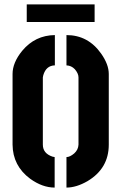

<svg xmlns="http://www.w3.org/2000/svg" viewBox="-20 -848 552 873"><path d="M101.6 -748V-828.1H410.2V-748ZM37.1 -190.4V-511.7Q37.1 -563.5 81.1 -617.2Q139.6 -687.5 229.5 -688.5V-550.8Q189.5 -549.8 176.8 -505.9Q174.8 -499 174.8 -496.1V-190.4Q174.8 -150.4 218.8 -135.7Q225.6 -133.8 228.5 -133.8V4.9Q172.9 4.9 117.2 -35.2Q38.1 -93.8 37.1 -190.4ZM282.2 4.9V-133.8Q297.9 -133.8 317.4 -150.4Q335.9 -167 336.9 -190.4V-496.1Q336.9 -513.7 320.3 -533.2Q304.7 -549.8 282.2 -550.8V-688.5Q380.9 -688.5 440.4 -603.5Q474.6 -554.7 474.6 -511.7V-190.4Q474.6 -82 377.9 -24.4Q327.1 4.9 282.2 4.9Z"/></svg>

Font: Post No Bills Colombo
Style: ExtraBold
Weight: 900
Designer: Kosala Senevirathne, Siva Puranthara, Lasantha Premarathna, Tharique Azeez
Foundry: Mooniak
Version: Version 1.220 ; ttfautohint (v1.5)